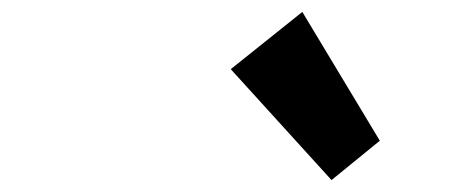

<svg xmlns="http://www.w3.org/2000/svg" viewBox="-20 -997 778 322"><path d="M617 -761 536 -695 367 -881 487 -977Z"/></svg>

Font: TypoPRO Sinkin Sans
Style: 700 Bold Italic
Weight: 700
Italic angle: -112°
Designer: Keith Bates
Foundry: K-Type
Version: Sinkin Sans (version 1.0)  by Keith Bates   •   © 2014   www